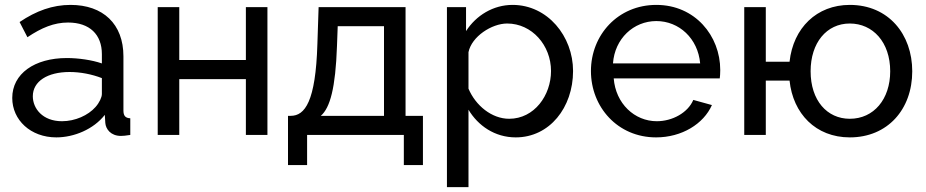

<svg xmlns="http://www.w3.org/2000/svg" viewBox="-20 -551 3781 784"><path d="M30 -151C30 -61 105 10 210 10C282 10 362 -23 408 -82L410 -49C412 -24 432 4 474 4C482 4 494 3 512 0V-68C492 -69 484 -78 484 -100V-321C484 -453 401 -531 268 -531C195 -531 128 -507 60 -461L92 -399C150 -438 201 -459 258 -459C346 -459 396 -410 396 -330V-292C356 -306 300 -314 253 -314C121 -314 30 -250 30 -151ZM370 -114C340 -80 287 -56 233 -56C154 -56 114 -108 114 -158C114 -219 174 -257 264 -257C308 -257 355 -248 396 -232V-167C396 -154 386 -132 370 -114Z M624 0H712V-228H984V0H1072V-522H984V-306H712V-522H624Z M1156 123H1234V0H1629V123H1707V-78H1636V-522H1281L1276 -371C1269 -136 1225 -78 1167 -78H1156ZM1290 -78C1328 -111 1350 -192 1356 -363L1359 -444H1548V-78Z M1893 -103C1932 -38 2000 10 2086 10C2224 10 2320 -112 2320 -261C2320 -403 2216 -531 2073 -531C1994 -531 1924 -488 1883 -424V-522H1805V213H1893ZM2230 -261C2230 -162 2162 -66 2059 -66C1988 -66 1922 -120 1893 -189V-338C1906 -402 1988 -455 2051 -455C2152 -455 2230 -366 2230 -261Z M2659 10C2764 10 2853 -45 2887 -122L2811 -143C2789 -91 2726 -56 2662 -56C2571 -56 2494 -128 2486 -231H2919C2920 -237 2921 -251 2921 -265C2921 -405 2818 -531 2660 -531C2503 -531 2393 -408 2393 -261C2393 -114 2502 10 2659 10ZM2483 -292C2490 -393 2567 -465 2660 -465C2753 -465 2830 -394 2839 -292Z M3450 10C3604 10 3705 -104 3705 -260C3705 -411 3608 -531 3450 -531C3315 -531 3219 -437 3204 -299H3107V-522H3019V0H3107V-222H3204C3218 -87 3311 10 3450 10ZM3450 -66C3357 -66 3290 -141 3290 -260C3290 -376 3355 -455 3450 -455C3544 -455 3615 -379 3615 -260C3615 -146 3548 -66 3450 -66Z"/></svg>

Font: FIGSv2-sans-serif Medium
Style: Regular
Weight: 500
Designer: Matt McInerney, Pablo Impallari, Rodrigo Fuenzalida,Mirko Velimirovic
Foundry: Matt McInerney, Pablo Impallari, Rodrigo Fuenzalida
Version: Version 4.021;hotconv 1.0.109;makeotfexe 2.5.65596